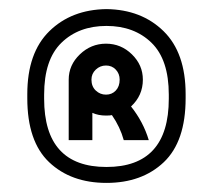

<svg xmlns="http://www.w3.org/2000/svg" viewBox="-20 -650 468 422"><path d="M214 -630Q291 -629 339.5 -581.5Q388 -534 388 -443V-434Q388 -339 340 -293.5Q292 -248 214 -248Q136 -248 88 -293.5Q40 -339 40 -434V-443Q40 -534 88.5 -581.5Q137 -629 214 -630ZM351 -433V-442Q351 -519 313 -556Q275 -593 214 -593Q153 -593 115 -556Q77 -519 77 -442V-433Q77 -283 214 -283Q351 -283 351 -433ZM294 -475Q294 -440 268 -416Q295 -382 307 -342H252Q244 -371 226 -397Q222 -396 213 -396Q196 -396 183 -402V-342H131V-475Q131 -507 155.5 -530.5Q180 -554 213 -554Q246 -554 270 -530.5Q294 -507 294 -475ZM181 -475Q181 -460 190.5 -451Q200 -442 213 -442Q226 -442 234.5 -451Q243 -460 243 -475Q243 -488 234.5 -497Q226 -506 213 -506Q200 -506 190.5 -497Q181 -488 181 -475Z"/></svg>

Font: Gulax
Style: Regular
Weight: 400
Designer: Morgan Gilbert
Foundry: VTF
Version: Version 1.001;hotconv 1.0.109;makeotfexe 2.5.65596